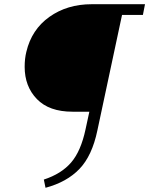

<svg xmlns="http://www.w3.org/2000/svg" viewBox="-20 -678 708 911"><path d="M658 -607H559L442 -59Q417 61 357 123.5Q297 186 196 213L188 174Q271 147 317.5 93Q364 39 386 -65L404 -148H324Q213 -148 155 -208Q97 -268 97 -361Q97 -400 105 -432Q130 -538 214.5 -598Q299 -658 415 -658H668Z"/></svg>

Font: Ysabeau Infant Semilight
Style: Italic
Weight: 300
Italic angle: -12°
Designer: Christian Thalmann (Catharsis Fonts)
Version: Version 0.003